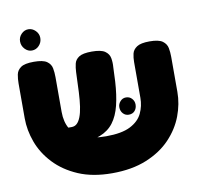

<svg xmlns="http://www.w3.org/2000/svg" viewBox="-84 -836 976 943"><g transform="rotate(-10 404.5 -364.0)"><path d="M401 20Q304 20 233 -10.5Q162 -41 115 -91Q68 -141 46 -201Q24 -261 24 -320V-494Q24 -517 28 -538Q32 -559 51 -572.5Q70 -586 116 -586Q162 -586 181 -572.5Q200 -559 204 -538Q208 -517 208 -493V-320Q208 -269 229 -234.5Q250 -200 293 -182Q336 -164 403 -164Q481 -164 524 -186Q567 -208 584 -244Q601 -280 601 -321V-499Q601 -521 605.5 -540.5Q610 -560 629.5 -573Q649 -586 693 -586Q739 -586 758 -572Q777 -558 781 -537Q785 -516 785 -493V-318Q785 -258 762.5 -198.5Q740 -139 693 -89.5Q646 -40 573 -10Q500 20 401 20ZM198 -154 196 -238H244Q259 -238 270 -248Q281 -258 289 -278.5Q297 -299 301.5 -329.5Q306 -360 308 -400L312 -500Q313 -522 317.5 -541.5Q322 -561 341 -573.5Q360 -586 405 -586Q451 -586 470.5 -572.5Q490 -559 494 -537.5Q498 -516 496 -492L493 -421Q489 -354 476.5 -303.5Q464 -253 439 -220Q414 -187 371.5 -170.5Q329 -154 266 -154ZM531 -249Q514 -249 502.5 -261.5Q491 -274 491 -293Q491 -309 502.5 -322Q514 -335 531 -335Q549 -335 560.5 -322.5Q572 -310 572 -293Q572 -274 561 -261.5Q550 -249 531 -249ZM117 -642Q97 -642 82 -658Q67 -674 67 -696Q67 -717 82 -732.5Q97 -748 117 -748Q137 -748 152.5 -732.5Q168 -717 168 -696Q168 -674 153 -658Q138 -642 117 -642Z"/></g></svg>

Font: Fredoka SemiExpanded
Style: Bold
Weight: 700
Width: 6
Designer: Ben Nathan
Foundry: Milena B. Brandão, Ben Nathan
Version: Version 2.001